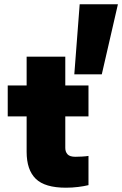

<svg xmlns="http://www.w3.org/2000/svg" viewBox="-20 -868 569 894"><path d="M287 6Q189 6 146.5 -35.5Q104 -77 104 -161V-326H16V-470H104V-604H284V-470H392V-326H284V-179Q284 -161 294.5 -149.5Q305 -138 331 -138Q344 -138 362 -139Q380 -140 392 -142V-6Q372 -1 344 2.5Q316 6 287 6ZM326 -522 351 -848H529L454 -522Z"/></svg>

Font: Gantari Black
Style: Regular
Weight: 900
Version: Version 1.000